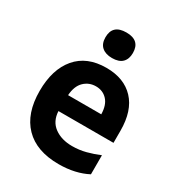

<svg xmlns="http://www.w3.org/2000/svg" viewBox="-185 -886 932 1012"><g transform="rotate(30 281.5 -380.0)"><path d="M324 10Q189 10 117 -64Q45 -138 45 -275Q45 -406 108.5 -481Q172 -556 290 -556Q398 -556 458.5 -491.5Q519 -427 519 -306V-232H184Q187 -171 230 -139.5Q273 -108 338 -108Q381 -108 421 -118.5Q461 -129 499 -145V-29Q463 -10 419 0Q375 10 324 10ZM388 -330Q387 -386 360 -415Q333 -444 291 -444Q249 -444 219.5 -415.5Q190 -387 186 -330ZM288 -615Q249 -615 226.5 -634.5Q204 -654 204 -693Q204 -770 288 -770Q371 -770 371 -693Q371 -656 350.5 -635.5Q330 -615 288 -615Z"/></g></svg>

Font: Noto Sans Mono SemiCondensed
Style: Bold
Weight: 700
Width: 4
Designer: Monotype Design Team
Foundry: Monotype Imaging Inc.
Version: Version 2.014